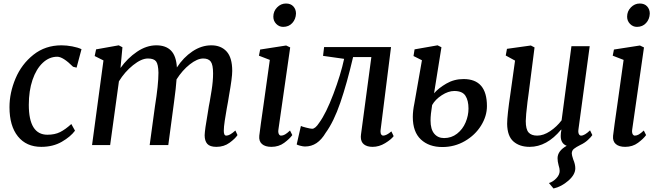

<svg xmlns="http://www.w3.org/2000/svg" viewBox="-20 -826 3753 1093"><path d="M306 -503Q260 -503 223 -468Q186 -433 165 -371Q144 -309 144 -229Q144 -59 250 -59Q292 -59 322 -74Q352 -89 386 -120L407 -82Q382 -48 332 -19Q282 10 215 10Q130 10 82 -49.5Q34 -109 34 -216Q34 -298 68.5 -379.5Q103 -461 170.5 -514.5Q238 -568 330 -568Q359 -568 391 -562Q423 -556 444 -546L416 -441L396 -446Q339 -503 306 -503Z M870 -568Q924 -568 953.5 -538Q983 -508 987 -442Q1024 -499 1075.5 -533.5Q1127 -568 1183 -568Q1238 -568 1270 -533Q1302 -498 1302 -422Q1302 -384 1284 -284L1278 -247Q1273 -219 1271 -209Q1265 -175 1259.5 -139Q1254 -103 1254 -81Q1254 -54 1268 -54Q1278 -54 1290 -60.5Q1302 -67 1320 -83L1332 -57Q1319 -37 1287 -13.5Q1255 10 1212 10Q1175 10 1160 -7Q1145 -24 1145 -56Q1146 -88 1162 -178L1169 -222Q1170 -230 1174 -248Q1176 -258 1184.5 -311Q1193 -364 1193 -408Q1193 -457 1180 -475Q1167 -493 1137 -493Q1103 -493 1060.5 -459.5Q1018 -426 985 -374Q982 -328 971 -247L938 0H832L862 -220Q882 -344 882 -412Q881 -460 868.5 -476.5Q856 -493 822 -493Q785 -493 737.5 -455Q690 -417 657 -363L607 0H504L569 -482L519 -507L527 -545L656 -568L677 -557L666 -439Q706 -495 760 -531.5Q814 -568 870 -568Z M1564 -79Q1564 -67 1568.5 -60.5Q1573 -54 1580 -54Q1591 -54 1602.5 -60.5Q1614 -67 1631 -83L1644 -57Q1629 -36 1598 -13Q1567 10 1525 10Q1490 10 1471.5 -6Q1453 -22 1456 -53Q1461 -97 1482 -242Q1510 -436 1516 -485L1454 -509L1461 -544L1609 -567L1632 -556L1565 -89ZM1536 -731Q1536 -762 1557.5 -784Q1579 -806 1608 -806Q1635 -806 1650 -789.5Q1665 -773 1665 -749Q1664 -717 1644 -695Q1624 -673 1592 -673Q1569 -673 1552.5 -690Q1536 -707 1536 -731Z M2146 -79Q2146 -66 2150.5 -60Q2155 -54 2161 -54Q2180 -54 2208 -78L2221 -51Q2207 -32 2172.5 -11Q2138 10 2101 10Q2070 10 2052 -4Q2034 -18 2034 -47Q2034 -56 2035 -60L2094 -501H1990Q1955 -351 1917.5 -242Q1880 -133 1834 -70Q1811 -31 1782 -11.5Q1753 8 1716 8Q1706 8 1688.5 3.5Q1671 -1 1669 -4L1693 -109Q1697 -106 1722.5 -99.5Q1748 -93 1757 -93Q1775 -93 1797 -127Q1836 -180 1878 -291Q1920 -402 1939 -491L1819 -508L1825 -558H2206L2147 -89Z M2619 -376Q2752 -376 2752 -222Q2752 -165 2718.5 -111Q2685 -57 2626.5 -23Q2568 11 2498 11Q2422 11 2376 -32Q2330 -75 2330 -160Q2330 -195 2339 -238L2382 -483L2334 -507L2340 -545L2471 -568L2493 -557L2451 -295Q2476 -324 2520.5 -350Q2565 -376 2619 -376ZM2440 -228Q2431 -174 2431 -140Q2431 -90 2452 -65Q2473 -40 2508 -40Q2550 -40 2582 -65Q2614 -90 2630.5 -129Q2647 -168 2647 -208Q2647 -254 2629.5 -281Q2612 -308 2566 -308Q2532 -308 2495 -284Q2458 -260 2440 -228Z M2983 -247Q2973 -165 2973 -137Q2973 -90 2989 -72Q3005 -54 3038 -54Q3074 -54 3112 -79.5Q3150 -105 3177 -141L3233 -563H3337L3273 -90L3272 -79Q3272 -67 3276.5 -60.5Q3281 -54 3288 -54Q3308 -54 3339 -84L3352 -57Q3345 -46 3326.5 -29Q3308 -12 3284 -1Q3260 11 3247.5 21Q3235 31 3235 48Q3235 57 3243 81Q3255 109 3255 132Q3255 168 3215.5 202.5Q3176 237 3131 247L3105 216Q3128 209 3147 189Q3166 169 3166 147Q3166 133 3160 115Q3154 93 3154 75Q3154 33 3206 4Q3172 -9 3172 -52Q3172 -70 3176 -87L3174 -88Q3093 10 2995 10Q2938 10 2903 -20.5Q2868 -51 2867 -121Q2867 -168 2886 -295L2912 -481L2859 -510L2866 -548L3002 -567L3023 -556L2989 -291Z M3578 -79Q3578 -67 3582.5 -60.5Q3587 -54 3594 -54Q3605 -54 3616.5 -60.5Q3628 -67 3645 -83L3658 -57Q3643 -36 3612 -13Q3581 10 3539 10Q3504 10 3485.5 -6Q3467 -22 3470 -53Q3475 -97 3496 -242Q3524 -436 3530 -485L3468 -509L3475 -544L3623 -567L3646 -556L3579 -89ZM3550 -731Q3550 -762 3571.5 -784Q3593 -806 3622 -806Q3649 -806 3664 -789.5Q3679 -773 3679 -749Q3678 -717 3658 -695Q3638 -673 3606 -673Q3583 -673 3566.5 -690Q3550 -707 3550 -731Z"/></svg>

Font: Koeln Type Serif
Style: Italic
Weight: 400
Italic angle: -8°
Designer: Eben Sorkin
Foundry: Eben Sorkin
Version: Version 2.002